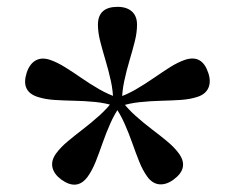

<svg xmlns="http://www.w3.org/2000/svg" viewBox="-20 -784 665 547"><path d="M327.5 -492.5H302.5Q302.5 -523.1 295.9 -553.2Q289.3 -583.4 280.7 -611.8Q272.2 -640.3 265.6 -665.9Q259 -691.6 259 -713.5Q259 -764.5 315 -764.5Q340.9 -764.5 355.7 -751.4Q370.4 -738.3 370.4 -713.5Q370.4 -691.6 364 -665.9Q357.5 -640.3 349 -611.8Q340.4 -583.4 334 -553.2Q327.5 -523.1 327.5 -492.5ZM318.7 -504.8 311 -480.8Q281.9 -490.5 251.2 -493.5Q220.5 -496.5 190.8 -497Q161.1 -497.6 134.6 -499.3Q108.2 -501.1 87.3 -507.9Q38.9 -523.4 56 -576.8Q64.2 -601.6 81.1 -611.5Q98.1 -621.3 121.7 -613.8Q142.4 -606.8 165 -592.8Q187.5 -578.8 211.9 -561.9Q236.3 -545 262.9 -529.6Q289.6 -514.3 318.7 -504.8ZM304.4 -500 324.4 -485.3Q306.7 -460.5 294.3 -432.3Q281.8 -404.1 272.1 -376.1Q262.4 -348.1 252.6 -323.4Q242.7 -298.7 230 -280.9Q200 -239.6 154.5 -272.5Q133.7 -287.9 129.4 -307.1Q125.2 -326.4 139.6 -346.5Q152.6 -364.3 172.9 -381.2Q193.2 -398.2 216.7 -416.2Q240.3 -434.3 263.2 -454.9Q286.2 -475.5 304.4 -500ZM304.4 -485 324.4 -499.7Q342.6 -475.2 365.6 -454.6Q388.5 -434 412.2 -416.1Q435.9 -398.2 456.4 -381.2Q476.8 -364.3 489.8 -346.5Q519.5 -305.2 474.3 -272.2Q453.5 -257.1 433.8 -258.9Q414.1 -260.8 399.4 -280.9Q386.7 -298.7 376.8 -323.2Q367 -347.8 357.1 -375.8Q347.3 -403.8 334.8 -432Q322.4 -460.2 304.4 -485ZM311 -504.2Q340.1 -513.7 366.8 -529.2Q393.4 -544.7 417.8 -561.6Q442.2 -578.5 464.6 -592.7Q487 -606.8 507.7 -613.8Q556.1 -629.3 573.4 -576.2Q581.6 -551.7 573.7 -533.5Q565.7 -515.4 542.1 -507.9Q521.2 -501.1 494.8 -499.3Q468.3 -497.6 438.8 -496.9Q409.2 -496.2 378.5 -493Q347.8 -489.9 318.7 -480.2Z"/></svg>

Font: Fraunces SuperSoft Wonky
Style: Regular
Weight: 900
Version: Version 1.000;[b76b70a41]